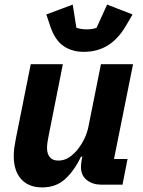

<svg xmlns="http://www.w3.org/2000/svg" viewBox="-20 -805 622 837"><path d="M114 -525H254L192 -213Q189 -199 187 -185Q185 -171 185 -160Q185 -135 197 -120Q209 -105 234 -105Q260 -105 280.5 -118.5Q301 -132 318 -153Q335 -174 347.5 -199.5Q360 -225 366 -255L420 -525H560L477 -112H536L514 0H421Q384 0 358.5 -20Q333 -40 333 -77Q333 -85 334 -94Q335 -103 336 -107L339 -122H333Q304 -61 264 -24.5Q224 12 164 12Q105 12 72.5 -24Q40 -60 40 -124Q40 -144 42.5 -162Q45 -180 49 -200ZM345 -579Q293 -579 256 -605Q219 -631 199 -691L182 -742L297 -785L313 -684Q321 -681 333.5 -679Q346 -677 358 -677Q372 -677 383.5 -679Q395 -681 401 -684L447 -785L558 -742L528 -691Q495 -635 450 -607Q405 -579 345 -579Z"/></svg>

Font: IBM Plex Sans
Style: Italic
Weight: 400
Italic angle: -11.31°
Designer: Mike Abbink, Paul van der Laan, Pieter van Rosmalen
Foundry: Bold Monday
Version: Version 3.201